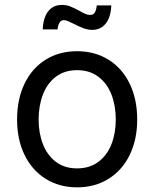

<svg xmlns="http://www.w3.org/2000/svg" viewBox="-20 -765 640 796"><path d="M50.8 -269.5Q50.8 -354 81.8 -418.2Q112.8 -482.4 169.2 -517.6Q225.6 -552.7 299.3 -552.7Q373 -552.7 429.7 -517.6Q486.3 -482.4 517.6 -418.2Q548.8 -354 548.8 -269.5Q548.8 -186 517.6 -122.3Q486.3 -58.6 429.7 -23.4Q373 11.7 299.3 11.7Q226.1 11.7 169.7 -23.4Q113.3 -58.6 82 -122.3Q50.8 -186 50.8 -269.5ZM460 -269.5Q460 -325.7 442.4 -372.1Q424.8 -418.5 388.4 -446.3Q352.1 -474.1 299.3 -474.1Q247.1 -474.1 211.2 -446.5Q175.3 -418.9 157.7 -372.3Q140.1 -325.7 140.1 -269.5Q140.1 -213.9 157.7 -168Q175.3 -122.1 211.2 -94.5Q247.1 -66.9 299.3 -66.9Q352.1 -66.9 388.4 -94.5Q424.8 -122.1 442.4 -168Q460 -213.9 460 -269.5ZM285.2 -666.5Q270.5 -673.8 261 -677.7Q251.5 -681.6 244.6 -681.6Q232.9 -681.6 226.3 -670.4Q219.7 -659.2 218.8 -643.1H157.2Q158.2 -673.3 167.2 -696Q176.3 -718.8 193.6 -731.7Q210.9 -744.6 236.3 -744.6Q254.9 -744.6 270.8 -738.5Q286.6 -732.4 308.1 -720.7Q324.2 -711.4 334.2 -707.3Q344.2 -703.1 354 -703.1Q366.2 -703.1 372.6 -712.4Q378.9 -721.7 381.3 -742.7H441.4Q440.4 -711.9 430.9 -689Q421.4 -666 404.1 -653.6Q386.7 -641.1 363.3 -641.1Q344.7 -641.1 326.9 -647.7Q309.1 -654.3 285.2 -666.5Z"/></svg>

Font: Raveo Variable
Style: Regular
Weight: 400
Designer: Jakub Foglar, Rasmus Andersson (Inter)
Foundry: Jakubfoglar.com
Version: Version 1.000;Glyphs 3.2.3 (3260)